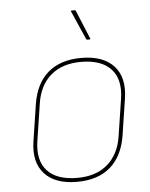

<svg xmlns="http://www.w3.org/2000/svg" viewBox="-51 -729 612 783"><g transform="rotate(-5 255.0 -337.0)"><path d="M233 12Q144 12 100.5 -35.5Q57 -83 70 -168L93 -318Q106 -402 157 -446Q208 -490 294 -490Q383 -490 426.5 -442.5Q470 -395 457 -310L434 -160Q421 -77 370 -32.5Q319 12 233 12ZM236 -4Q313 -4 360 -45Q407 -86 418 -160L441 -310Q453 -389 413.5 -431.5Q374 -474 291 -474Q214 -474 167 -433.5Q120 -393 109 -318L86 -168Q74 -89 113 -46.5Q152 -4 236 -4ZM325 -562Q323 -562 322 -563Q321 -564 320 -566L269 -682Q268 -684 269 -685Q270 -686 271 -686H284Q286 -686 287 -685Q288 -684 289 -682L337 -566Q338 -564 337 -563Q336 -562 334 -562Z"/></g></svg>

Font: Sofia Sans Hairline
Style: Italic
Weight: 1
Italic angle: -9°
Designer: Botio Nikoltchev, Ani Petrova
Foundry: lettersoup
Version: Version 4.102